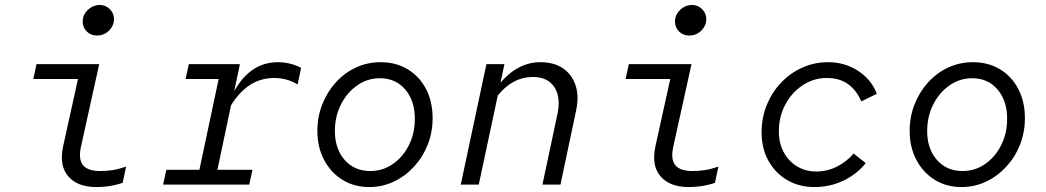

<svg xmlns="http://www.w3.org/2000/svg" viewBox="-20 -748 4240 778"><path d="M373 -604Q348 -604 331.5 -620.5Q315 -637 315 -661Q315 -679 324.5 -694Q334 -709 350 -718.5Q366 -728 384 -728Q408 -728 425 -711Q442 -694 442 -670Q442 -653 432.5 -637.5Q423 -622 407.5 -613Q392 -604 373 -604ZM371 10Q294 10 256.5 -33.5Q219 -77 236 -156L296 -428H115L128 -488H382L308 -153Q297 -102 316.5 -78.5Q336 -55 385 -55Q411 -55 435 -58.5Q459 -62 491 -73L477 -7Q446 3 420 6.5Q394 10 371 10Z M641 0 654 -60H788L866 -428H732L745 -488H952L929 -378Q959 -434 1003.5 -465Q1048 -496 1107 -496Q1129 -496 1153.5 -490.5Q1178 -485 1200 -473L1186 -406Q1167 -417 1150.5 -422.5Q1134 -428 1119.5 -430Q1105 -432 1092 -432Q1036 -432 992.5 -403.5Q949 -375 916 -321L861 -60H1003L990 0Z M1476 10Q1415 10 1367.5 -19.5Q1320 -49 1293 -100.5Q1266 -152 1266 -218Q1266 -275 1286 -325.5Q1306 -376 1341 -414.5Q1376 -453 1422.5 -474.5Q1469 -496 1522 -496Q1585 -496 1632.5 -467Q1680 -438 1706.5 -387Q1733 -336 1733 -269Q1733 -212 1713 -161.5Q1693 -111 1657.5 -72.5Q1622 -34 1575.5 -12Q1529 10 1476 10ZM1480 -55Q1531 -55 1572 -83.5Q1613 -112 1637 -160Q1661 -208 1661 -267Q1661 -340 1622 -385.5Q1583 -431 1519 -431Q1469 -431 1427.5 -402Q1386 -373 1361.5 -324.5Q1337 -276 1337 -217Q1337 -145 1376.5 -100Q1416 -55 1480 -55Z M1847 0 1951 -488H2024L2008 -413Q2043 -454 2083.5 -475Q2124 -496 2170 -496Q2225 -496 2261.5 -471Q2298 -446 2312.5 -401.5Q2327 -357 2314 -298L2251 0H2178L2239 -287Q2253 -355 2226 -395.5Q2199 -436 2140 -436Q2057 -436 1997 -361L1920 0Z M2773 -604Q2748 -604 2731.5 -620.5Q2715 -637 2715 -661Q2715 -679 2724.5 -694Q2734 -709 2750 -718.5Q2766 -728 2784 -728Q2808 -728 2825 -711Q2842 -694 2842 -670Q2842 -653 2832.5 -637.5Q2823 -622 2807.5 -613Q2792 -604 2773 -604ZM2771 10Q2694 10 2656.5 -33.5Q2619 -77 2636 -156L2696 -428H2515L2528 -488H2782L2708 -153Q2697 -102 2716.5 -78.5Q2736 -55 2785 -55Q2811 -55 2835 -58.5Q2859 -62 2891 -73L2877 -7Q2846 3 2820 6.5Q2794 10 2771 10Z M3280 10Q3218 10 3169.5 -18.5Q3121 -47 3093.5 -97Q3066 -147 3066 -212Q3066 -271 3087 -322.5Q3108 -374 3145 -413Q3182 -452 3231 -474Q3280 -496 3335 -496Q3403 -496 3457 -461Q3511 -426 3533 -368L3470 -337Q3451 -382 3416.5 -407Q3382 -432 3330 -432Q3277 -432 3232.5 -402.5Q3188 -373 3162 -324Q3136 -275 3136 -215Q3136 -168 3155.5 -131.5Q3175 -95 3209.5 -74Q3244 -53 3287 -53Q3332 -53 3371.5 -73Q3411 -93 3439 -126L3488 -87Q3451 -41 3396.5 -15.5Q3342 10 3280 10Z M3876 10Q3815 10 3767.5 -19.5Q3720 -49 3693 -100.5Q3666 -152 3666 -218Q3666 -275 3686 -325.5Q3706 -376 3741 -414.5Q3776 -453 3822.5 -474.5Q3869 -496 3922 -496Q3985 -496 4032.5 -467Q4080 -438 4106.5 -387Q4133 -336 4133 -269Q4133 -212 4113 -161.5Q4093 -111 4057.5 -72.5Q4022 -34 3975.5 -12Q3929 10 3876 10ZM3880 -55Q3931 -55 3972 -83.5Q4013 -112 4037 -160Q4061 -208 4061 -267Q4061 -340 4022 -385.5Q3983 -431 3919 -431Q3869 -431 3827.5 -402Q3786 -373 3761.5 -324.5Q3737 -276 3737 -217Q3737 -145 3776.5 -100Q3816 -55 3880 -55Z"/></svg>

Font: Red Hat Mono
Style: Italic
Weight: 400
Italic angle: -12°
Monospace: yes
Designer: Pentagram, MCKL
Foundry: MCKL
Version: Version 1.030